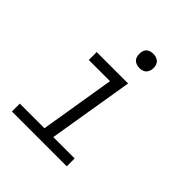

<svg xmlns="http://www.w3.org/2000/svg" viewBox="-199 -865 998 998"><g transform="rotate(45 300.0 -366.0)"><path d="M48 0V-58H229L297 -472H141V-530H372L294 -58H451V0ZM356 -628Q344 -628 332.5 -632.5Q321 -637 314 -646Q307 -655 305 -667.5Q303 -680 305 -693Q306 -701 310.5 -709.5Q315 -718 322.5 -723Q330 -728 339 -730Q348 -732 356 -732Q369 -732 380.5 -727.5Q392 -723 399 -714Q406 -705 408 -692.5Q410 -680 408 -667Q406 -659 401.5 -650.5Q397 -642 389.5 -637Q382 -632 373.5 -630Q365 -628 356 -628Z"/></g></svg>

Font: Iosevka Slab LtExObl
Style: Regular
Weight: 300
Width: 7
Italic angle: -9°
Monospace: yes
Designer: Belleve Invis
Foundry: Belleve Invis
Version: Version 11.1.0; ttfautohint (v1.8.3)